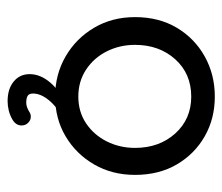

<svg xmlns="http://www.w3.org/2000/svg" viewBox="-60 -390 585 505"><g transform="rotate(90 232.5 -137.5)"><path d="M234 10Q176 10 128.5 -17.5Q81 -45 53 -92.5Q25 -140 25 -200Q25 -263 53 -310Q81 -357 128.5 -383.5Q176 -410 234 -410Q292 -410 338.5 -383.5Q385 -357 412.5 -310Q440 -263 440 -200Q440 -140 412.5 -92.5Q385 -45 338.5 -17.5Q292 10 234 10ZM234 -51Q274 -51 304.5 -71.5Q335 -92 352 -126Q369 -160 369 -200Q369 -264 331 -306Q293 -348 234 -348Q174 -348 136 -306Q98 -264 98 -200Q98 -160 115 -126Q132 -92 163 -71.5Q194 -51 234 -51ZM246 135Q214 135 194.5 119Q175 103 175 77Q175 49 197 23Q219 -3 260 -20L292 -11Q261 5 243.5 26.5Q226 48 226 68Q226 79 232.5 82.5Q239 86 250 86Q261 86 274 78Q277 76 280 75Q283 74 287 74Q296 74 303 81Q310 88 310 98Q310 113 295 122Q283 129 270.5 132Q258 135 246 135Z"/></g></svg>

Font: Dongle
Style: Regular
Weight: 400
Designer: Yanghee Ryu
Foundry: Yanghee Ryu
Version: Version 2.000